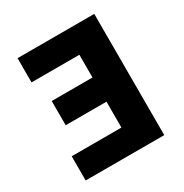

<svg xmlns="http://www.w3.org/2000/svg" viewBox="-153 -772 856 893"><g transform="rotate(-30 275.0 -325.5)"><path d="M53 0H475V-651H63V-521H320V-399H101V-269H320V-130H53Z"/></g></svg>

Font: DAIFUKU Sans
Style: Bold
Weight: 700
Designer: Original font ‘Source Han Sans JP’ : Paul D. Hunt
Foundry: Daifuku
Version: Version 1.000